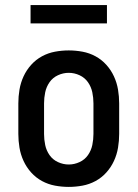

<svg xmlns="http://www.w3.org/2000/svg" viewBox="-20 -726 540 754"><path d="M250 8Q223 8 196 3Q169 -2 145 -15Q121 -28 102.5 -48.5Q84 -69 72.5 -94Q61 -119 56.5 -146Q52 -173 52 -200V-320Q52 -347 56.5 -374Q61 -401 72.5 -426Q84 -451 102.5 -471.5Q121 -492 145 -505Q169 -518 196 -523Q223 -528 250 -528Q277 -528 304 -523Q331 -518 355 -505Q379 -492 397.5 -471.5Q416 -451 427.5 -426Q439 -401 443.5 -374Q448 -347 448 -320V-200Q448 -173 443.5 -146Q439 -119 427.5 -94Q416 -69 397.5 -48.5Q379 -28 355 -15Q331 -2 304 3Q277 8 250 8ZM250 -80Q272 -80 292.5 -89.5Q313 -99 325.5 -117Q338 -135 342.5 -156.5Q347 -178 347 -200V-320Q347 -342 342.5 -363.5Q338 -385 325.5 -403Q313 -421 292.5 -430.5Q272 -440 250 -440Q228 -440 207.5 -430.5Q187 -421 174.5 -403Q162 -385 157.5 -363.5Q153 -342 153 -320V-200Q153 -178 157.5 -156.5Q162 -135 174.5 -117Q187 -99 207.5 -89.5Q228 -80 250 -80ZM100 -634V-706H400V-634Z"/></svg>

Font: Iosevka Term Semibold
Style: Regular
Weight: 600
Monospace: yes
Designer: Belleve Invis
Foundry: Belleve Invis
Version: Version 31.4.0